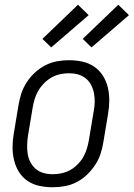

<svg xmlns="http://www.w3.org/2000/svg" viewBox="-20 -782 564 810"><path d="M202 8Q173 8 145.5 2Q118 -4 96 -19Q74 -34 60 -56.5Q46 -79 39.5 -105.5Q33 -132 33 -160.5Q33 -189 38 -218L58 -338Q62 -363 70 -387.5Q78 -412 92.5 -434.5Q107 -457 127.5 -476Q148 -495 172 -507Q196 -519 221 -523.5Q246 -528 271 -528Q300 -528 327.5 -522Q355 -516 377 -501Q399 -486 413.5 -463.5Q428 -441 434.5 -414.5Q441 -388 441 -359.5Q441 -331 436 -302L416 -182Q412 -157 404 -132.5Q396 -108 381 -85.5Q366 -63 346 -44Q326 -25 302 -13Q278 -1 252.5 3.5Q227 8 202 8ZM202 -47Q220 -47 239.5 -51Q259 -55 276 -64.5Q293 -74 307.5 -88.5Q322 -103 331.5 -120Q341 -137 346.5 -155Q352 -173 355 -191L375 -311Q379 -331 379.5 -350.5Q380 -370 376.5 -388.5Q373 -407 364.5 -423.5Q356 -440 341.5 -451.5Q327 -463 309 -468Q291 -473 271 -473Q253 -473 234 -469Q215 -465 198 -455.5Q181 -446 166.5 -431.5Q152 -417 142 -400Q132 -383 126.5 -365Q121 -347 118 -329L98 -209Q95 -189 94.5 -169.5Q94 -150 97 -131.5Q100 -113 109 -96.5Q118 -80 132 -68.5Q146 -57 164 -52Q182 -47 202 -47ZM366 -582 329 -618 479 -762 524 -718ZM196 -582 159 -618 309 -762 354 -718Z"/></svg>

Font: Iosevka Curly Light
Style: Italic
Weight: 300
Italic angle: -9°
Monospace: yes
Designer: Belleve Invis
Foundry: Belleve Invis
Version: Version 22.1.2; ttfautohint (v1.8.4)